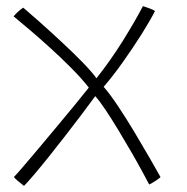

<svg xmlns="http://www.w3.org/2000/svg" viewBox="-20 -596 611 628"><path d="M58.5 12Q48.5 4.5 38 -4.5Q27.5 -13.5 25.5 -17Q33 -24.5 54.2 -49.2Q75.5 -74 104.8 -108.8Q134 -143.5 165.2 -181Q196.5 -218.5 224.5 -252.5Q252.5 -286.5 270.5 -309.5Q246 -340.5 213.2 -373.5Q180.5 -406.5 145.5 -438.2Q110.5 -470 78.8 -497Q47 -524 24.5 -542.5Q37 -558 56 -571Q75 -555 108.8 -525Q142.5 -495 180.2 -460Q218 -425 249.5 -392.8Q281 -360.5 295.5 -340Q341.5 -398 381.8 -462.5Q422 -527 447.5 -576Q454.5 -574 468 -569Q481.5 -564 487 -560Q471.5 -529.5 443.8 -485.2Q416 -441 383.2 -394.8Q350.5 -348.5 319 -312Q339 -289.5 365.2 -250.2Q391.5 -211 418.5 -166Q445.5 -121 468.5 -81Q491.5 -41 505 -17Q502.5 -13.5 489.5 -5Q476.5 3.5 468 7.5Q460 -8 444.2 -37Q428.5 -66 408.2 -101Q388 -136 366.5 -171.5Q345 -207 325.5 -236.2Q306 -265.5 291.5 -281.5Q274 -257.5 248.8 -224Q223.5 -190.5 195.2 -154Q167 -117.5 139.8 -83.5Q112.5 -49.5 91 -24.2Q69.5 1 58.5 12Z"/></svg>

Font: Grandstander Thin
Style: Regular
Weight: 100
Designer: Tyler Finck
Foundry: Etcetera Type Co
Version: Version 1.200; ttfautohint (v1.8.3)